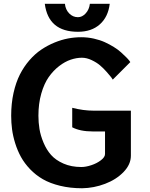

<svg xmlns="http://www.w3.org/2000/svg" viewBox="-20 -981 793 1015"><path d="M671.9 -396V-158.2Q671.9 -111.8 633.3 -71.8Q594.7 -31.7 535.6 -9.3Q476.6 13.2 414.1 14.2Q351.1 14.2 297.9 1.2Q244.6 -11.7 206.5 -33.7Q168.5 -55.7 138.9 -86.7Q109.4 -117.7 90.8 -151.4Q72.3 -185.1 60.3 -223.6Q48.3 -262.2 43.7 -297.6Q39.1 -333 39.1 -369.1Q39.1 -433.6 51.5 -489.5Q64 -545.4 85.2 -587.2Q106.4 -628.9 135.7 -662.6Q165 -696.3 198 -718.5Q231 -740.7 267.8 -755.9Q304.7 -771 339.6 -777.6Q374.5 -784.2 409.2 -784.2Q443.4 -784.2 476.1 -776.9Q508.8 -769.5 533.9 -758.1Q559.1 -746.6 581.5 -732.7Q604 -718.8 619.6 -704.6Q635.3 -690.4 646.7 -679Q658.2 -667.5 663.6 -660.2L668.9 -652.8L576.2 -560.1Q573.2 -564.9 567.6 -572.8Q562 -580.6 544.4 -600.3Q526.9 -620.1 508.8 -635.5Q490.7 -650.9 464.4 -663.3Q438 -675.8 413.1 -675.8Q384.3 -675.8 353.8 -665.5Q323.2 -655.3 292.5 -631.6Q261.7 -607.9 237.5 -573.5Q213.4 -539.1 198.2 -486.1Q183.1 -433.1 183.1 -369.1Q183.1 -333.5 188.7 -299.1Q194.3 -264.6 210 -227.1Q225.6 -189.5 250 -161.9Q274.4 -134.3 315.7 -116.2Q356.9 -98.1 410.2 -98.1Q433.6 -98.1 462.6 -107.7Q491.7 -117.2 513.4 -133.8Q535.2 -150.4 535.2 -167V-286.1H470.2Q403.8 -286.1 361.8 -308.1V-411.1Q420.9 -396 474.1 -396ZM216.8 -960.9H323.2Q326.2 -930.2 345.7 -910.2Q365.2 -890.1 392.1 -890.1Q414.6 -890.1 433.1 -910.4Q451.7 -930.7 455.1 -960.9H560.1Q551.8 -891.6 507.8 -852.3Q463.9 -813 392.1 -813Q235.8 -813 216.8 -960.9Z"/></svg>

Font: Junction Bold
Style: Bold
Weight: 700
Designer: Caroline Hadilaksono
Foundry: Caroline Hadilaksono
Version: Version 001.001